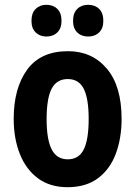

<svg xmlns="http://www.w3.org/2000/svg" viewBox="-20 -769 564 799"><path d="M486 -274Q486 -194 462 -129.5Q438 -65 388 -27.5Q338 10 261 10Q188 10 138 -27Q88 -64 62.5 -128.5Q37 -193 37 -274Q37 -402 93 -479Q149 -556 263 -556Q363 -556 424.5 -483.5Q486 -411 486 -274ZM174 -273Q174 -189 195 -147.5Q216 -106 262 -106Q308 -106 328.5 -147Q349 -188 349 -274Q349 -359 328.5 -399.5Q308 -440 262 -440Q216 -440 195 -400Q174 -360 174 -273ZM111 -682Q111 -715 128.5 -732Q146 -749 173 -749Q201 -749 218.5 -732Q236 -715 236 -682Q236 -651 218.5 -634Q201 -617 173 -617Q146 -617 128.5 -634Q111 -651 111 -682ZM284 -682Q284 -715 301.5 -732Q319 -749 347 -749Q375 -749 392.5 -732Q410 -715 410 -682Q410 -651 392.5 -634Q375 -617 347 -617Q319 -617 301.5 -634Q284 -651 284 -682Z"/></svg>

Font: Noto Sans Malayalam Condensed
Style: Bold
Weight: 700
Width: 3
Designer: Jelle Bosma - Monotype Design Team
Foundry: Monotype Imaging Inc.
Version: Version 2.104; ttfautohint (v1.8.4.7-5d5b)